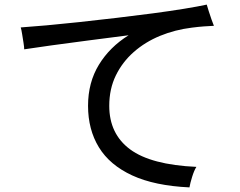

<svg xmlns="http://www.w3.org/2000/svg" viewBox="-20 -794 1040 833"><path d="M802 19Q651 12 553.5 -33Q456 -78 409 -155Q362 -232 362 -335Q362 -436 409 -513Q456 -590 538 -641Q451 -630 363.5 -618.5Q276 -607 202.5 -597Q129 -587 85 -580Q85 -590 82 -608.5Q79 -627 76 -646Q73 -665 70 -675Q115 -678 181.5 -684Q248 -690 326.5 -698.5Q405 -707 486 -716.5Q567 -726 642.5 -736Q718 -746 779 -756Q840 -766 877 -774Q880 -764 885.5 -746Q891 -728 897.5 -710Q904 -692 908 -682Q888 -681 865.5 -679.5Q843 -678 812 -674Q739 -665 674.5 -638.5Q610 -612 560.5 -568.5Q511 -525 482.5 -466.5Q454 -408 454 -335Q454 -213 544.5 -146Q635 -79 832 -70Q822 -54 813.5 -26.5Q805 1 802 19Z"/></svg>

Font: Zen Kaku Gothic Antique Medium
Style: Regular
Weight: 500
Designer: Yoshimichi Ohira
Foundry: Positype
Version: Version 1.002